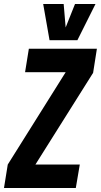

<svg xmlns="http://www.w3.org/2000/svg" viewBox="-50 -945 507 965"><path d="M-30 0 -11 -118 280 -582H76L95 -700H437L418 -579L128 -118H351L331 0ZM430 -925 339 -743H199L167 -925H270L280 -807L327 -925Z"/></svg>

Font: Georama Condensed
Style: Bold Italic
Weight: 700
Width: 3
Italic angle: -9°
Designer: Jean-Baptiste Levee
Foundry: Production Type
Version: Version 1.000